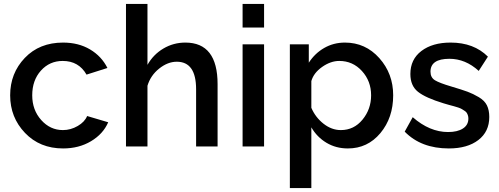

<svg xmlns="http://www.w3.org/2000/svg" viewBox="-20 -750 2557 983"><path d="M303 10Q184 10 108 -69.5Q32 -149 32 -262Q32 -375 107 -453.5Q182 -532 303 -532Q382 -532 441 -497Q500 -462 530 -402L423 -368Q383 -438 301 -438Q234 -438 189.5 -388.5Q145 -339 145 -262Q145 -187 191 -135.5Q237 -84 302 -84Q342 -84 378 -105Q414 -126 426 -156L534 -124Q508 -64 446 -27Q384 10 303 10Z M1094 0H984V-293Q984 -434 885 -434Q839 -434 795 -399Q751 -364 735 -311V0H625V-730H735V-418Q765 -471 816.5 -501.5Q868 -532 929 -532Q1094 -532 1094 -319Z M1222 -609V-730H1332V-609ZM1222 0V-523H1332V0Z M1574 -98V213H1464V-523H1561V-429Q1592 -477 1640 -504.5Q1688 -532 1746 -532Q1851 -532 1922 -452.5Q1993 -373 1993 -262Q1993 -147 1927.5 -68.5Q1862 10 1761 10Q1700 10 1651.5 -19Q1603 -48 1574 -98ZM1880 -262Q1880 -335 1833 -386.5Q1786 -438 1717 -438Q1673 -438 1629.5 -407.5Q1586 -377 1574 -335V-198Q1595 -149 1636.5 -116.5Q1678 -84 1725 -84Q1792 -84 1836 -137.5Q1880 -191 1880 -262Z M2278 10Q2136 10 2052 -76L2093 -150Q2180 -74 2274 -74Q2322 -74 2350 -92Q2378 -110 2378 -143Q2378 -152 2375.5 -159.5Q2373 -167 2369.5 -172.5Q2366 -178 2358 -183Q2350 -188 2344.5 -191.5Q2339 -195 2326 -199.5Q2313 -204 2304.5 -206Q2296 -208 2278.5 -213Q2261 -218 2251 -221Q2159 -249 2120 -280Q2081 -311 2081 -371Q2081 -446 2137.5 -489Q2194 -532 2287 -532Q2406 -532 2478 -460L2431 -387Q2363 -449 2281 -449Q2184 -449 2184 -383Q2184 -353 2207 -339Q2230 -325 2291 -307Q2345 -291 2373.5 -280.5Q2402 -270 2431.5 -252.5Q2461 -235 2473 -210.5Q2485 -186 2485 -151Q2485 -76 2429 -33Q2373 10 2278 10Z"/></svg>

Font: Raleway-v4020 SemiBold
Style: Regular
Weight: 600
Designer: Matt McInerney, Pablo Impallari, Rodrigo Fuenzalida
Foundry: Matt McInerney, Pablo Impallari, Rodrigo Fuenzalida
Version: Version 4.020;PS 004.020;hotconv 1.0.88;makeotf.lib2.5.64775